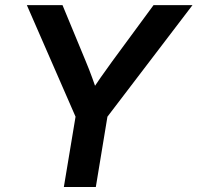

<svg xmlns="http://www.w3.org/2000/svg" viewBox="-20 -748 790 768"><path d="M235.4 0 282.2 -281.2 87.4 -727.5H230L323.2 -502.4Q336.9 -469.7 348.6 -437.5Q360.4 -405.3 372.1 -369.6H337.4Q359.9 -405.3 382.3 -437.5Q404.8 -469.7 428.7 -502.4L594.2 -727.5H750L409.7 -281.2L363.3 0Z"/></svg>

Font: Inter 28pt SemiBold
Style: Italic
Weight: 600
Italic angle: -9.3988°
Designer: Rasmus Andersson
Foundry: rsms
Version: Version 4.001;git-66647c0bb